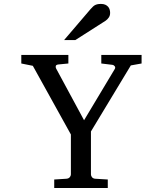

<svg xmlns="http://www.w3.org/2000/svg" viewBox="-20 -948 821 968"><path d="M639.6 -618.2 438.5 -285.2V-68.8Q438.5 -61.5 443.8 -54.7Q449.2 -47.9 459.5 -46.9L523.4 -43V0H253.4V-43L315.4 -46.9Q326.2 -47.9 331.8 -54.7Q337.4 -61.5 337.4 -68.8V-270L145.5 -616.2L87.4 -627.9V-670.9H324.7V-627.9L274.4 -623Q262.7 -621.6 261.2 -615.2Q259.8 -608.9 262.7 -603L403.8 -341.8L558.6 -600.1Q563 -607.4 558.6 -613.8Q554.2 -620.1 546.9 -621.1L490.7 -627.9V-670.9H693.8V-627.9ZM535.2 -883.3Q535.2 -869.6 528.6 -859.9Q522 -850.1 512.2 -843.3L359.9 -746.1H303.2L436 -901.4Q441.9 -907.7 446.8 -912.8Q451.7 -918 457.5 -921.4Q463.4 -924.8 470.9 -926.5Q478.5 -928.2 489.3 -928.2Q502.4 -928.2 511.2 -924.1Q520 -919.9 525.4 -913.6Q530.8 -907.2 533 -899.2Q535.2 -891.1 535.2 -883.3Z"/></svg>

Font: BabelStone Ogham Fixed
Style: Regular
Weight: 400
Monospace: yes
Designer: Andrew West
Foundry: BabelStone
Version: Version 2.02 March 14, 2022